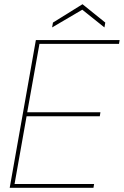

<svg xmlns="http://www.w3.org/2000/svg" viewBox="-20 -890 587 910"><path d="M26 0 150 -700H547L544 -682H167L109 -358H456L453 -339H106L49 -18H426L423 0ZM227 -760 231 -783 371 -870 479 -783 475 -760 370 -844Z"/></svg>

Font: DM Sans 28pt Thin
Style: Italic
Weight: 250
Italic angle: -10°
Version: Version 4.004;gftools[0.9.30]